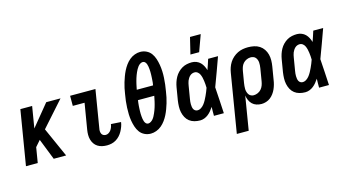

<svg xmlns="http://www.w3.org/2000/svg" viewBox="-99 -1153 3198 1764"><g transform="rotate(-15 1500.0 -271.0)"><path d="M283 0 204 -201 155 -145 131 0H19L105 -520H217L183 -315L351 -520H487L275 -282L401 0Z M789 8Q765 8 742.5 3Q720 -2 701 -14Q682 -26 669.5 -44.5Q657 -63 651 -84.5Q645 -106 645 -130Q645 -154 649 -178L690 -424H578V-520H819L760 -162Q757 -149 757.5 -136Q758 -123 763 -111.5Q768 -100 779 -94Q790 -88 803 -88Q817 -88 830.5 -96.5Q844 -105 852.5 -117.5Q861 -130 866 -144Q871 -158 873 -172L968 -166Q965 -144 957 -122.5Q949 -101 938 -81Q927 -61 911 -43.5Q895 -26 875 -14Q855 -2 833 3Q811 8 789 8Z M1206 8Q1174 8 1146.5 -5.5Q1119 -19 1102 -42.5Q1085 -66 1075.5 -95Q1066 -124 1061 -154Q1056 -184 1055 -215.5Q1054 -247 1055.5 -278.5Q1057 -310 1060.5 -341.5Q1064 -373 1070 -405Q1074 -432 1079.5 -458.5Q1085 -485 1093 -511Q1101 -537 1110.5 -563Q1120 -589 1132.5 -614Q1145 -639 1162 -662.5Q1179 -686 1201 -704.5Q1223 -723 1250 -733Q1277 -743 1303 -743Q1335 -743 1362.5 -729.5Q1390 -716 1407 -692.5Q1424 -669 1433.5 -640Q1443 -611 1448 -581Q1453 -551 1454.5 -519.5Q1456 -488 1454 -456.5Q1452 -425 1448.5 -393.5Q1445 -362 1439 -330Q1435 -303 1429.5 -276.5Q1424 -250 1416 -224Q1408 -198 1398.5 -172Q1389 -146 1376.5 -121Q1364 -96 1347 -72.5Q1330 -49 1308 -30.5Q1286 -12 1259 -2Q1232 8 1206 8ZM1184 -415H1339Q1342 -428 1343 -441Q1344 -454 1345 -467Q1346 -480 1346.5 -492.5Q1347 -505 1347.5 -518Q1348 -531 1347.5 -543.5Q1347 -556 1346 -568.5Q1345 -581 1343 -593Q1341 -605 1337 -616.5Q1333 -628 1324.5 -637.5Q1316 -647 1303 -647Q1290 -647 1277.5 -639Q1265 -631 1256.5 -620Q1248 -609 1241 -596.5Q1234 -584 1228.5 -571.5Q1223 -559 1218 -546Q1213 -533 1209 -520Q1205 -507 1201.5 -494Q1198 -481 1195 -468Q1192 -455 1189.5 -442Q1187 -429 1184 -415ZM1206 -88Q1219 -88 1231.5 -96Q1244 -104 1253 -115Q1262 -126 1268.5 -138.5Q1275 -151 1280.5 -163.5Q1286 -176 1291 -189Q1296 -202 1300 -215Q1304 -228 1307.5 -241Q1311 -254 1314 -267Q1317 -280 1319.5 -293Q1322 -306 1325 -320H1170Q1168 -307 1166.5 -294Q1165 -281 1164 -268Q1163 -255 1162.5 -242.5Q1162 -230 1161.5 -217Q1161 -204 1161.5 -191.5Q1162 -179 1163 -166.5Q1164 -154 1166 -142Q1168 -130 1172 -118.5Q1176 -107 1184.5 -97.5Q1193 -88 1206 -88Z M1675 8Q1647 8 1620.5 1Q1594 -6 1573.5 -22Q1553 -38 1540.5 -61.5Q1528 -85 1522.5 -111.5Q1517 -138 1518 -166Q1519 -194 1523 -222L1543 -342Q1547 -366 1554.5 -389Q1562 -412 1574 -434Q1586 -456 1604 -474.5Q1622 -493 1643.5 -505.5Q1665 -518 1689 -523Q1713 -528 1737 -528Q1760 -528 1781 -519.5Q1802 -511 1817 -496Q1832 -481 1842 -461.5Q1852 -442 1858 -421Q1867 -446 1875 -470.5Q1883 -495 1891 -520H1985Q1960 -452 1936 -384.5Q1912 -317 1886 -250Q1891 -187 1894 -124.5Q1897 -62 1901 0H1807Q1807 -21 1807 -42.5Q1807 -64 1808 -85Q1796 -67 1782.5 -50.5Q1769 -34 1752 -20.5Q1735 -7 1715 0.5Q1695 8 1675 8ZM1675 -88Q1694 -88 1711 -99.5Q1728 -111 1740 -127Q1752 -143 1761.5 -160.5Q1771 -178 1779 -195.5Q1787 -213 1794.5 -231Q1802 -249 1808 -267Q1808 -284 1806.5 -300.5Q1805 -317 1803 -333.5Q1801 -350 1797 -366Q1793 -382 1786.5 -396.5Q1780 -411 1767 -421.5Q1754 -432 1737 -432Q1725 -432 1713.5 -427.5Q1702 -423 1693 -414.5Q1684 -406 1677 -395Q1670 -384 1665.5 -373Q1661 -362 1658.5 -350Q1656 -338 1654 -327L1634 -207Q1632 -194 1630.5 -182Q1629 -170 1629.5 -157.5Q1630 -145 1631.5 -133.5Q1633 -122 1638 -111.5Q1643 -101 1653 -94.5Q1663 -88 1675 -88ZM1744 -600 1782 -757H1884L1827 -600Z M1967 215 2059 -342Q2063 -367 2071.5 -391.5Q2080 -416 2094 -438Q2108 -460 2128.5 -478Q2149 -496 2172.5 -507.5Q2196 -519 2221 -523.5Q2246 -528 2271 -528Q2300 -528 2328.5 -522Q2357 -516 2380 -501Q2403 -486 2418.5 -463Q2434 -440 2441 -413Q2448 -386 2447.5 -356.5Q2447 -327 2442 -298L2422 -178Q2419 -156 2413 -134.5Q2407 -113 2398 -92.5Q2389 -72 2375 -53Q2361 -34 2343 -20Q2325 -6 2302.5 1Q2280 8 2259 8Q2234 8 2211 0.5Q2188 -7 2171.5 -23Q2155 -39 2145.5 -61Q2136 -83 2133 -106L2080 215ZM2210 -88Q2229 -88 2248.5 -96.5Q2268 -105 2281.5 -120.5Q2295 -136 2302 -155Q2309 -174 2312 -193L2332 -313Q2334 -327 2335 -340.5Q2336 -354 2335 -367Q2334 -380 2329.5 -392Q2325 -404 2317 -413.5Q2309 -423 2296.5 -427.5Q2284 -432 2271 -432Q2252 -432 2232.5 -423.5Q2213 -415 2199.5 -399.5Q2186 -384 2179.5 -365Q2173 -346 2170 -327L2152 -220Q2150 -206 2148.5 -191.5Q2147 -177 2147.5 -163Q2148 -149 2152 -135.5Q2156 -122 2163.5 -111Q2171 -100 2183.5 -94Q2196 -88 2210 -88Z M2675 8Q2647 8 2620.5 1Q2594 -6 2573.5 -22Q2553 -38 2540.5 -61.5Q2528 -85 2522.5 -111.5Q2517 -138 2518 -166Q2519 -194 2523 -222L2543 -342Q2547 -366 2554.5 -389Q2562 -412 2574 -434Q2586 -456 2604 -474.5Q2622 -493 2643.5 -505.5Q2665 -518 2689 -523Q2713 -528 2737 -528Q2760 -528 2781 -519.5Q2802 -511 2817 -496Q2832 -481 2842 -461.5Q2852 -442 2858 -421Q2867 -446 2875 -470.5Q2883 -495 2891 -520H2985Q2960 -452 2936 -384.5Q2912 -317 2886 -250Q2891 -187 2894 -124.5Q2897 -62 2901 0H2807Q2807 -21 2807 -42.5Q2807 -64 2808 -85Q2796 -67 2782.5 -50.5Q2769 -34 2752 -20.5Q2735 -7 2715 0.5Q2695 8 2675 8ZM2675 -88Q2694 -88 2711 -99.5Q2728 -111 2740 -127Q2752 -143 2761.5 -160.5Q2771 -178 2779 -195.5Q2787 -213 2794.5 -231Q2802 -249 2808 -267Q2808 -284 2806.5 -300.5Q2805 -317 2803 -333.5Q2801 -350 2797 -366Q2793 -382 2786.5 -396.5Q2780 -411 2767 -421.5Q2754 -432 2737 -432Q2725 -432 2713.5 -427.5Q2702 -423 2693 -414.5Q2684 -406 2677 -395Q2670 -384 2665.5 -373Q2661 -362 2658.5 -350Q2656 -338 2654 -327L2634 -207Q2632 -194 2630.5 -182Q2629 -170 2629.5 -157.5Q2630 -145 2631.5 -133.5Q2633 -122 2638 -111.5Q2643 -101 2653 -94.5Q2663 -88 2675 -88Z"/></g></svg>

Font: Iosevka Term Curly
Style: Bold Italic
Weight: 700
Italic angle: -9°
Designer: Belleve Invis
Foundry: Belleve Invis
Version: Version 32.3.0